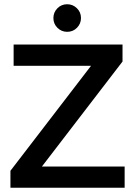

<svg xmlns="http://www.w3.org/2000/svg" viewBox="-20 -885 636 905"><path d="M29.2 0V-80L409.2 -575H44.2V-675H557.5V-595L177.5 -100H567.5V0ZM296.7 -735Q270 -735 250.8 -753.8Q231.7 -772.5 231.7 -800Q231.7 -826.7 250.4 -845.8Q269.2 -865 296.7 -865Q323.3 -865 342.5 -846.2Q361.7 -827.5 361.7 -800Q361.7 -773.3 342.9 -754.2Q324.2 -735 296.7 -735Z"/></svg>

Font: Funnel Display Medium
Style: Regular
Weight: 500
Designer: NORD ID, Kristian Moeller
Foundry: Dicotype
Version: Version 1.000